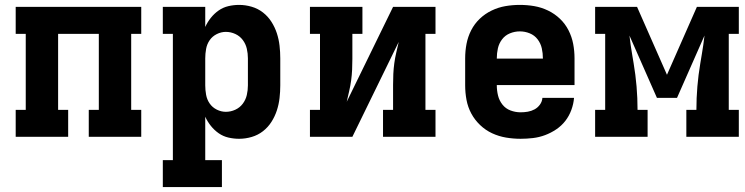

<svg xmlns="http://www.w3.org/2000/svg" viewBox="-20 -558 3040 783"><path d="M44 0V-110H85V-420H44V-530H556V-420H515V-110H556V0H342V-110H383V-420H217V-110H258V0Z M644 205V95H685V-420H644V-530H817V-448Q826 -468 840 -485.5Q854 -503 872 -515.5Q890 -528 911.5 -533Q933 -538 955 -538Q981 -538 1006.5 -530.5Q1032 -523 1052.5 -507Q1073 -491 1087 -469Q1101 -447 1109 -422.5Q1117 -398 1120 -372Q1123 -346 1123 -320V-210Q1123 -184 1120 -158Q1117 -132 1109 -107.5Q1101 -83 1087 -61Q1073 -39 1052.5 -23Q1032 -7 1006.5 0.5Q981 8 955 8Q933 8 911.5 3Q890 -2 872 -14.5Q854 -27 840 -44.5Q826 -62 817 -82V95H885V205ZM901 -102Q921 -102 939.5 -110.5Q958 -119 970 -135Q982 -151 986.5 -170.5Q991 -190 991 -210V-320Q991 -340 986.5 -359.5Q982 -379 970 -395Q958 -411 939.5 -419.5Q921 -428 901 -428Q882 -428 864 -419Q846 -410 835 -394Q824 -378 820.5 -358.5Q817 -339 817 -320V-210Q817 -191 820.5 -171.5Q824 -152 835 -136Q846 -120 864 -111Q882 -102 901 -102Z M1244 0V-110H1285V-420H1244V-530H1458V-420H1417V-318Q1417 -296 1416 -274Q1415 -252 1412 -230Q1409 -208 1404 -186.5Q1399 -165 1394 -143L1583 -530H1756V-420H1715V-110H1756V0H1542V-110H1583V-212Q1583 -234 1584 -256Q1585 -278 1588 -300Q1591 -322 1596 -343.5Q1601 -365 1606 -387L1417 0Z M2103 8Q2073 8 2043.5 3Q2014 -2 1987 -14.5Q1960 -27 1938 -48Q1916 -69 1902 -95Q1888 -121 1882.5 -150.5Q1877 -180 1877 -210V-320Q1877 -350 1882.5 -379Q1888 -408 1901.5 -434.5Q1915 -461 1936.5 -481.5Q1958 -502 1985 -515Q2012 -528 2041 -533Q2070 -538 2100 -538Q2130 -538 2159 -533Q2188 -528 2215 -515Q2242 -502 2263.5 -481.5Q2285 -461 2298.5 -434.5Q2312 -408 2317.5 -379Q2323 -350 2323 -320V-211H2006V-210Q2006 -189 2011 -168.5Q2016 -148 2029 -131.5Q2042 -115 2062 -107.5Q2082 -100 2103 -100Q2118 -100 2132.5 -102.5Q2147 -105 2160 -112Q2173 -119 2182 -131.5Q2191 -144 2192 -159H2321Q2319 -134 2310 -109.5Q2301 -85 2285.5 -65Q2270 -45 2248.5 -30.5Q2227 -16 2203 -7Q2179 2 2153.5 5Q2128 8 2103 8ZM2006 -319H2194V-320Q2194 -341 2189.5 -361Q2185 -381 2172.5 -397.5Q2160 -414 2140.5 -422Q2121 -430 2100 -430Q2079 -430 2059.5 -422Q2040 -414 2027.5 -397.5Q2015 -381 2010.5 -361Q2006 -341 2006 -320Z M2407 0V-110H2448V-420H2407V-530H2578L2700 -253L2822 -530H2993V-420H2952V-110H2993V0H2779V-110H2820Q2820 -158 2824 -205.5Q2828 -253 2836 -300L2842 -336Q2845 -355 2848 -374Q2851 -393 2853 -413L2741 -159H2659L2547 -413Q2549 -393 2552 -374Q2555 -355 2558 -336L2564 -300Q2572 -253 2576 -205.5Q2580 -158 2580 -110H2621V0Z"/></svg>

Font: Iosevka Curly Slab XBdEx
Style: Regular
Weight: 800
Width: 7
Monospace: yes
Designer: Belleve Invis
Foundry: Belleve Invis
Version: Version 11.0.0; ttfautohint (v1.8.3)